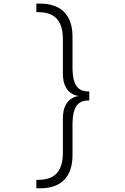

<svg xmlns="http://www.w3.org/2000/svg" viewBox="-20 -829 690 1058"><path d="M472 -298.5H428.5Q419 -298.5 402.2 -302.2Q385.5 -306 367.8 -318.8Q350 -331.5 338.2 -357.5Q326.5 -383.5 326.5 -427.5V-613Q326.5 -668.5 309.8 -701Q293 -733.5 263 -747.8Q233 -762 192.5 -762H180.5V-809H201.5Q245 -809 278.2 -797.2Q311.5 -785.5 334 -762.2Q356.5 -739 368 -705.2Q379.5 -671.5 379.5 -627V-459.5Q379.5 -418.5 387 -388.2Q394.5 -358 413.8 -341.5Q433 -325 469 -325H472ZM201.5 208.5H180.5V162H192.5Q233 162 263 147.8Q293 133.5 309.8 100.8Q326.5 68 326.5 13V-172.5Q326.5 -217 338.2 -242.8Q350 -268.5 367.8 -281.2Q385.5 -294 402.2 -297.8Q419 -301.5 428.5 -301.5H472V-275.5H469Q433 -275.5 413.8 -259Q394.5 -242.5 387 -212Q379.5 -181.5 379.5 -140.5V26.5Q379.5 70.5 368 104.5Q356.5 138.5 334 161.8Q311.5 185 278.2 196.8Q245 208.5 201.5 208.5Z"/></svg>

Font: Trispace Thin ExtraLight
Style: Regular
Weight: 250
Version: Version 1.210